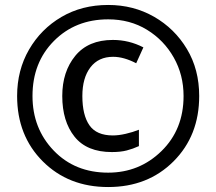

<svg xmlns="http://www.w3.org/2000/svg" viewBox="-20 -744 872 774"><path d="M416 10Q576 10 679.5 -93.5Q783 -197 783 -357Q783 -464 733.5 -546.5Q684 -629 601 -676.5Q518 -724 416 -724Q310 -724 227.5 -675.5Q145 -627 97 -544Q49 -461 49 -357Q49 -197 152.5 -93.5Q256 10 416 10ZM416 -48Q282 -48 196.5 -137Q111 -226 111 -357Q111 -492 197.5 -579Q284 -666 416 -666Q504 -666 572.5 -624Q641 -582 680.5 -512Q720 -442 720 -357Q720 -222 631 -135Q542 -48 416 -48ZM431 -131Q466 -131 491 -137.5Q516 -144 540 -155V-221Q515 -211 486.5 -204.5Q458 -198 435 -198Q369 -198 340.5 -239Q312 -280 312 -357Q312 -430 344.5 -472.5Q377 -515 436 -515Q479 -515 529 -489L558 -553Q500 -583 435 -583Q336 -583 283.5 -519Q231 -455 231 -357Q231 -255 280.5 -193Q330 -131 431 -131Z"/></svg>

Font: Noto Sans UI Medium
Style: Italic
Weight: 500
Italic angle: -12°
Designer: Monotype Design Team
Foundry: Monotype Imaging Inc.
Version: Version 1.901